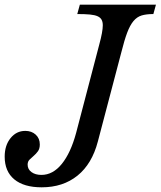

<svg xmlns="http://www.w3.org/2000/svg" viewBox="-43 -790 686 820"><path d="M134 -43Q183 -43 221 -90Q259 -137 282 -222L381 -600Q396 -655 396 -682Q396 -696 391 -705.5Q386 -715 374 -720.5Q362 -726 341 -728Q320 -730 287 -730L298 -770H623L612 -730Q582 -730 562 -724Q542 -718 527 -700Q512 -682 500 -650Q488 -618 475 -566L375 -186Q350 -90 288 -40Q226 10 135 10Q59 10 18 -24Q-23 -58 -23 -121Q-23 -169 2 -200Q27 -231 65 -231Q92 -231 109.5 -215Q127 -199 127 -173Q127 -155 119 -144Q111 -133 101 -124.5Q91 -116 83 -108Q75 -100 75 -87Q75 -67 91.5 -55Q108 -43 134 -43Z"/></svg>

Font: SVN-Libre Baskerville
Style: Italic
Weight: 400
Italic angle: -14°
Designer: Pablo Impallari, Rodrigo Fuenzalida
Foundry: Pablo Impallari, Rodrigo Fuenzalida
Version: Version 1.000; ttfautohint (v1.8.4)